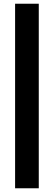

<svg xmlns="http://www.w3.org/2000/svg" viewBox="-20 -758 289 1030"><path d="M61 252V-738H188V252Z"/></svg>

Font: Gantari ExtraBold
Style: Regular
Weight: 800
Version: Version 1.000